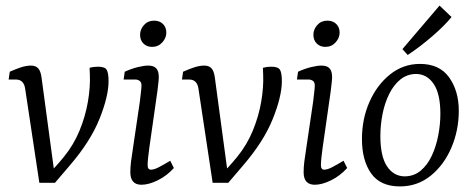

<svg xmlns="http://www.w3.org/2000/svg" viewBox="-20 -655 1698 688"><path d="M177 0 140 -23Q161 -38 178.5 -57.5Q196 -77 209 -93Q244 -136 265 -187Q286 -238 295 -290.5Q304 -343 302 -388L301 -412Q308 -414 315.5 -415Q323 -416 331 -416Q356 -416 362.5 -404.5Q369 -393 369 -364Q369 -310 336.5 -229Q304 -148 230 -62ZM121 0 70 -338Q65 -370 37 -370H11L15 -398Q35 -407 54.5 -413.5Q74 -420 91 -420Q108 -420 117 -410Q126 -400 129 -376L176 -27L177 0Z M487 7Q447 7 447 -38Q447 -56 449.5 -76Q452 -96 456 -121L481 -290Q483 -308 485 -324.5Q487 -341 487 -349Q487 -360 480.5 -365Q474 -370 465 -370H423L427 -398Q451 -409 473.5 -414.5Q496 -420 511 -420Q531 -420 540 -410Q549 -400 549 -379Q549 -371 547.5 -358Q546 -345 544 -328L515 -125Q513 -110 511 -92.5Q509 -75 509 -63Q509 -47 521 -47Q532 -47 548.5 -55.5Q565 -64 590 -79L603 -53Q578 -25 545.5 -9Q513 7 487 7ZM525 -487Q506 -487 494 -499Q482 -511 482 -530Q482 -550 496 -565.5Q510 -581 532 -581Q552 -581 564 -569Q576 -557 576 -538Q576 -519 561.5 -503Q547 -487 525 -487Z M798 0 761 -23Q782 -38 799.5 -57.5Q817 -77 830 -93Q865 -136 886 -187Q907 -238 916 -290.5Q925 -343 923 -388L922 -412Q929 -414 936.5 -415Q944 -416 952 -416Q977 -416 983.5 -404.5Q990 -393 990 -364Q990 -310 957.5 -229Q925 -148 851 -62ZM742 0 691 -338Q686 -370 658 -370H632L636 -398Q656 -407 675.5 -413.5Q695 -420 712 -420Q729 -420 738 -410Q747 -400 750 -376L797 -27L798 0Z M1108 7Q1068 7 1068 -38Q1068 -56 1070.5 -76Q1073 -96 1077 -121L1102 -290Q1104 -308 1106 -324.5Q1108 -341 1108 -349Q1108 -360 1101.5 -365Q1095 -370 1086 -370H1044L1048 -398Q1072 -409 1094.5 -414.5Q1117 -420 1132 -420Q1152 -420 1161 -410Q1170 -400 1170 -379Q1170 -371 1168.5 -358Q1167 -345 1165 -328L1136 -125Q1134 -110 1132 -92.5Q1130 -75 1130 -63Q1130 -47 1142 -47Q1153 -47 1169.5 -55.5Q1186 -64 1211 -79L1224 -53Q1199 -25 1166.5 -9Q1134 7 1108 7ZM1146 -487Q1127 -487 1115 -499Q1103 -511 1103 -530Q1103 -550 1117 -565.5Q1131 -581 1153 -581Q1173 -581 1185 -569Q1197 -557 1197 -538Q1197 -519 1182.5 -503Q1168 -487 1146 -487Z M1413 13Q1343 13 1310 -33.5Q1277 -80 1277 -157Q1277 -229 1304 -290Q1331 -351 1378 -388.5Q1425 -426 1485 -426Q1555 -426 1589.5 -377.5Q1624 -329 1624 -258Q1624 -188 1597.5 -126Q1571 -64 1523.5 -25.5Q1476 13 1413 13ZM1429 -23Q1463 -23 1487.5 -43.5Q1512 -64 1527.5 -97.5Q1543 -131 1550.5 -170.5Q1558 -210 1558 -247Q1558 -318 1534.5 -353.5Q1511 -389 1472 -390Q1439 -390 1414.5 -370Q1390 -350 1374 -317Q1358 -284 1350.5 -245Q1343 -206 1343 -168Q1343 -95 1366.5 -59.5Q1390 -24 1429 -23ZM1422 -479 1555 -635 1598 -594Q1574 -564 1529.5 -525.5Q1485 -487 1441 -458Z"/></svg>

Font: Yrsa Light
Style: Italic
Weight: 300
Italic angle: -7.10001°
Designer: Anna Giedrys (Yrsa+Rasa design), David Brezina (Yrsa art-direction, Rasa art-direction, design)
Foundry: Rosetta Type Foundry
Version: Version 2.004